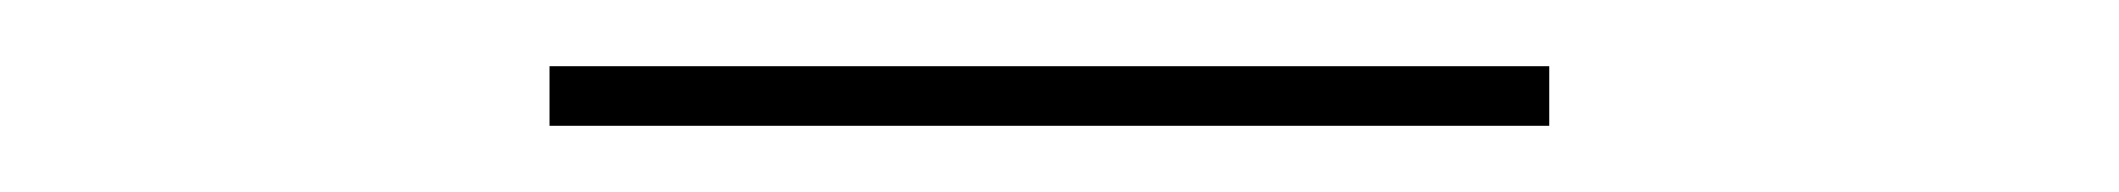

<svg xmlns="http://www.w3.org/2000/svg" viewBox="-20 -310 640 58"><path d="M146 -290H448V-272H146Z"/></svg>

Font: Antic Didone
Style: Regular
Weight: 400
Designer: Santiago Orozco
Foundry: Santiago Orozco
Version: Version 2.000